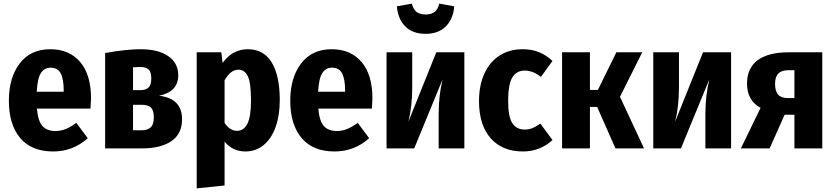

<svg xmlns="http://www.w3.org/2000/svg" viewBox="-20 -820 4616 1061"><path d="M480 -220H184Q190 -150 215 -123Q240 -96 286 -96Q316 -96 343 -107Q370 -118 402 -141L465 -56Q383 17 274 17Q154 17 91.5 -57.5Q29 -132 29 -263Q29 -391 89 -469.5Q149 -548 258 -548Q363 -548 423 -477.5Q483 -407 483 -276Q483 -268 480 -220ZM332 -320Q332 -383 315.5 -414.5Q299 -446 260 -446Q225 -446 206 -416.5Q187 -387 183 -313H332Z M986 -161Q986 -80 927 -40Q868 0 766 0H561V-527Q678 -548 757 -548Q854 -548 909.5 -510Q965 -472 965 -404Q965 -313 859 -291Q986 -276 986 -161ZM715 -448V-322H758Q786 -322 801 -336.5Q816 -351 816 -386Q816 -422 801 -436Q786 -450 754 -450Q743 -450 715 -448ZM830 -172Q830 -210 814 -225.5Q798 -241 763 -241H715V-100H763Q795 -100 812.5 -116Q830 -132 830 -172Z M1526 -267Q1526 -182 1503 -118Q1480 -54 1437 -18.5Q1394 17 1336 17Q1266 17 1221 -37V205L1067 221V-531H1203L1210 -472Q1265 -548 1349 -548Q1437 -548 1481.5 -475Q1526 -402 1526 -267ZM1367 -265Q1367 -362 1349.5 -398.5Q1332 -435 1298 -435Q1254 -435 1221 -376V-141Q1250 -97 1290 -97Q1327 -97 1347 -136Q1367 -175 1367 -265Z M2035 -220H1739Q1745 -150 1770 -123Q1795 -96 1841 -96Q1871 -96 1898 -107Q1925 -118 1957 -141L2020 -56Q1938 17 1829 17Q1709 17 1646.5 -57.5Q1584 -132 1584 -263Q1584 -391 1644 -469.5Q1704 -548 1813 -548Q1918 -548 1978 -477.5Q2038 -407 2038 -276Q2038 -268 2035 -220ZM1887 -320Q1887 -383 1870.5 -414.5Q1854 -446 1815 -446Q1780 -446 1761 -416.5Q1742 -387 1738 -313H1887Z M2546 0H2404V-190Q2404 -292 2426 -382L2269 0H2116V-531H2258V-339Q2258 -234 2237 -148L2391 -531H2546ZM2173 -785 2256 -800Q2264 -768 2282 -754Q2300 -740 2332 -740Q2363 -740 2381.5 -754Q2400 -768 2407 -800L2490 -785Q2485 -716 2444 -674.5Q2403 -633 2332 -633Q2260 -633 2219.5 -674Q2179 -715 2173 -785Z M3033 -483 2969 -395Q2925 -430 2880 -430Q2834 -430 2811 -392Q2788 -354 2788 -262Q2788 -174 2811.5 -139Q2835 -104 2879 -104Q2902 -104 2921 -111.5Q2940 -119 2966 -137L3033 -46Q2964 17 2870 17Q2756 17 2691.5 -56Q2627 -129 2627 -261Q2627 -348 2656.5 -413Q2686 -478 2740.5 -513Q2795 -548 2868 -548Q2918 -548 2958 -532Q2998 -516 3033 -483Z M3406 -285 3539 0H3381L3280 -229H3240V0H3086V-531H3240V-323H3284L3386 -531H3529Z M4020 0H3878V-190Q3878 -292 3900 -382L3743 0H3590V-531H3732V-339Q3732 -234 3711 -148L3865 -531H4020Z M4524 -531V0H4370V-186H4316L4233 0H4074L4183 -224Q4108 -265 4108 -358Q4108 -443 4166.5 -487Q4225 -531 4339 -531ZM4370 -278V-432H4337Q4299 -432 4281 -413.5Q4263 -395 4263 -357Q4263 -316 4280 -297Q4297 -278 4334 -278Z"/></svg>

Font: Fira Sans Condensed
Style: Bold
Weight: 700
Width: 3
Designer: bBox Type GmbH & Carrois Corporate GbR & Edenspiekermann AG
Foundry: bBox Type GmbH & Carrois Corporate GbR & Edenspiekermann AG
Version: Version 4.301